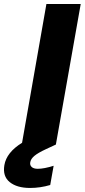

<svg xmlns="http://www.w3.org/2000/svg" viewBox="-97 -722 423 959"><path d="M153.8 202.1Q104 216.8 53.2 216.8Q-12.2 216.8 -48.3 187.7Q-84.5 158.7 -75.2 103Q-64.5 39.1 13.2 -8.8L134.8 -702.1H306.2L182.1 0L132.8 22.9Q92.8 41.5 75 56.4Q57.1 71.3 54.2 87.9Q51.3 103 61.3 112.1Q71.3 121.1 91.8 121.1Q123 121.1 170.9 106Z"/></svg>

Font: Poppins
Style: Bold Italic
Weight: 700
Italic angle: -10°
Designer: Ninad Kale (Devanagari), Jonny Pinhorn (Latin)
Foundry: Indian Type Foundry
Version: Version 3.200;PS 1.000;hotconv 16.6.54;makeotf.lib2.5.65590